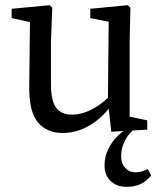

<svg xmlns="http://www.w3.org/2000/svg" viewBox="-20 -501 623 742"><path d="M468 221Q431 221 407.5 198.5Q384 176 384 138Q384 106 397.5 77Q411 48 434 25Q457 2 485 -12V-13H514Q482 7 465 38.5Q448 70 448 102Q448 131 464 148Q480 165 502 165Q514 165 526 162Q538 159 551 152L564 177Q545 201 522 211Q499 221 468 221ZM223 13Q162 13 127 -27.5Q92 -68 93 -167L96 -431L117 -411L25 -431V-467L172 -481L182 -471L177 -342V-176Q177 -111 197 -84.5Q217 -58 257 -58Q282 -58 307.5 -66.5Q333 -75 358.5 -92Q384 -109 408 -134L423 -91H408Q381 -55 350 -32Q319 -9 287 2Q255 13 223 13ZM410 8 397 -109V-111L400 -417L329 -431V-467L474 -481L484 -471L481 -342V-50L549 -36V0Z"/></svg>

Font: Source Serif 4 Variable
Style: Regular
Weight: 400
Designer: Frank Grießhammer
Foundry: Adobe
Version: Version 4.005;hotconv 1.1.0;makeotfexe 2.6.0